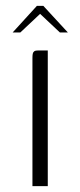

<svg xmlns="http://www.w3.org/2000/svg" viewBox="-20 -631 272 651"><path d="M90 0Q90 -108 90 -216.5Q90 -325 90 -434Q90 -443 91 -448.5Q92 -454 96 -457Q100 -460 110 -460H142V0ZM23 -521 105 -611H127L210 -521H183L116 -584L49 -521Z"/></svg>

Font: Genos Thin Light
Style: Regular
Weight: 300
Version: Version 1.010